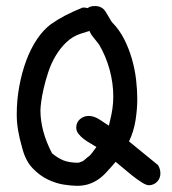

<svg xmlns="http://www.w3.org/2000/svg" viewBox="-20 -598 567 633"><path d="M405.3 -131.8 501 -53.7Q508.8 -41 508.8 -26.4Q508.8 -9.8 497.6 1.5Q486.3 12.7 470.7 12.7Q461.9 12.7 446.8 2.9Q431.6 -6.8 415.5 -19.5Q399.4 -32.2 384.8 -44.9Q370.1 -57.6 361.3 -64.5Q343.8 -43.9 329.6 -28.8Q315.4 -13.7 300.8 -4.4Q286.1 4.9 270 9.8Q253.9 14.6 233.4 14.6Q216.8 14.6 190.9 10.7Q165 6.8 138.2 -5.9Q111.3 -18.6 87.9 -43Q64.5 -67.4 53.7 -108.4Q43.9 -142.6 39.6 -168.5Q35.2 -194.3 35.2 -220.7Q35.2 -267.6 43.5 -313Q51.8 -358.4 66.4 -397.9Q81.1 -437.5 102.1 -468.8Q123 -500 148.4 -518.6Q189.5 -547.9 252.9 -573.2Q261.7 -573.2 269.5 -571.3Q276.4 -578.1 293 -578.1Q316.4 -578.1 328.1 -559.6L348.6 -525.4Q373 -501 389.2 -469.2Q405.3 -437.5 415 -403.3Q424.8 -369.1 428.7 -335Q432.6 -300.8 432.6 -271.5Q432.6 -238.3 426.8 -201.2Q420.9 -164.1 405.3 -131.8ZM297.9 -113.3Q289.1 -119.1 277.8 -125.5Q266.6 -131.8 256.3 -139.6Q246.1 -147.5 238.8 -156.7Q231.4 -166 231.4 -177.7Q231.4 -194.3 243.7 -205.1Q255.9 -215.8 272.5 -215.8Q290 -215.8 308.6 -203.6Q327.1 -191.4 338.9 -183.6L342.8 -200.2Q347.7 -219.7 350.6 -239.3Q353.5 -258.8 353.5 -279.3Q353.5 -324.2 341.3 -368.7Q329.1 -413.1 306.6 -451.2Q290 -472.7 284.7 -479Q279.3 -485.4 276.4 -493.2L274.4 -496.1Q274.4 -495.1 275.4 -495.1V-496.1L247.1 -487.3Q219.7 -478.5 199.2 -459Q178.7 -439.5 163.6 -414.1Q148.4 -388.7 139.2 -360.4Q129.9 -332 124 -306.6Q118.2 -281.2 115.7 -261.7Q113.3 -242.2 113.3 -234.4Q113.3 -166 151.4 -92.8Q169.9 -77.1 189 -69.3Q208 -61.5 238.3 -61.5Q240.2 -61.5 244.1 -63.5L250 -65.4Q252 -66.4 253.9 -67.4Q255.9 -68.4 257.8 -70.3L270.5 -81.1Q275.4 -83 283.7 -94.2Q292 -105.5 297.9 -113.3Z"/></svg>

Font: Single Day
Style: Regular
Weight: 400
Designer: DXKorea
Foundry: DXKorea
Version: Version 1.00